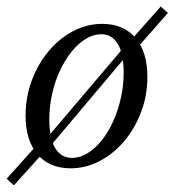

<svg xmlns="http://www.w3.org/2000/svg" viewBox="-25 -498 528 581"><path d="M121 -48.4 104.8 -66.1 357.3 -363.7 372.6 -346.8ZM16.9 62.9 -4.8 42.7 94.4 -67.7 114.5 -45.2ZM383.1 -345.2 362.9 -366.9 461.3 -478.2 483.1 -458.9ZM188.7 11.3Q124.2 11.3 88.3 -31Q52.4 -73.4 52.4 -148.4Q52.4 -204 71 -254Q89.5 -304 121.8 -342.7Q154 -381.5 196 -403.6Q237.9 -425.8 284.7 -425.8Q348.4 -425.8 384.7 -383.5Q421 -341.1 421 -265.3Q421 -209.7 402.4 -160.1Q383.9 -110.5 351.6 -71.8Q319.4 -33.1 277 -10.9Q234.7 11.3 188.7 11.3ZM193.5 -20.2Q216.9 -20.2 239.9 -34.3Q262.9 -48.4 282.7 -73Q302.4 -97.6 317.3 -130.6Q332.3 -163.7 340.7 -201.2Q349.2 -238.7 349.2 -278.2Q349.2 -334.7 331.9 -364.5Q314.5 -394.4 281.5 -394.4Q257.3 -394.4 234.3 -380.2Q211.3 -366.1 191.5 -341.5Q171.8 -316.9 156.5 -284.3Q141.1 -251.6 132.7 -213.7Q124.2 -175.8 124.2 -136.3Q124.2 -79.8 141.9 -50Q159.7 -20.2 193.5 -20.2Z"/></svg>

Font: Playfair 5pt SemiExpanded Light 12pt
Style: Italic
Weight: 300
Italic angle: -15.6°
Version: Version 2.000;gftools[0.9.28]